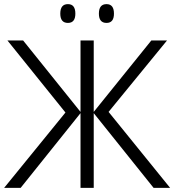

<svg xmlns="http://www.w3.org/2000/svg" viewBox="-20 -910 844 930"><path d="M272 -844Q272 -890 309 -890Q345 -890 345 -844Q345 -799 309 -799Q272 -799 272 -844ZM459 -844Q459 -890 496 -890Q532 -890 532 -844Q532 -799 496 -799Q459 -799 459 -844ZM297 -365 16 -714H92L370 -368V-714H434V-368L713 -714H789L506 -368L804 0H724L434 -362V0H370V-362L80 0H0Z"/></svg>

Font: OpenSansMMV
Style: Light
Weight: 300
Foundry: Ascender Corporation
Version: Version 4.001